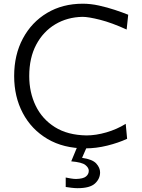

<svg xmlns="http://www.w3.org/2000/svg" viewBox="-20 -777 754 1020"><path d="M434.1 11.2Q316.9 11.2 231.9 -39.1Q147 -89.4 101.1 -176.3Q55.2 -263.2 55.2 -373Q55.2 -485.8 101.6 -572.5Q147.9 -659.2 230.2 -708.3Q312.5 -757.3 419.9 -757.3Q461.4 -757.3 505.6 -747.6Q549.8 -737.8 590.3 -724.4Q630.9 -710.9 661.1 -698.7L652.8 -620.1Q573.7 -656.2 511.7 -671.9Q449.7 -687.5 418.5 -687.5Q337.4 -686 273.4 -647.7Q209.5 -609.4 172.4 -539.6Q135.3 -469.7 135.3 -373Q135.3 -286.1 169.7 -215.1Q204.1 -144 271.7 -101.6Q339.4 -59.1 439.5 -57.6Q489.3 -57.6 544.9 -73.7Q600.6 -89.8 647.9 -119.1L655.3 -39.6Q608.9 -18.1 549.8 -3.4Q490.7 11.2 434.1 11.2ZM392.1 222.7Q377.9 222.7 359.6 220.5Q341.3 218.3 329.1 216.3V166Q338.9 168.5 356 171.1Q373 173.8 383.8 173.8Q421.9 172.9 436.8 160.6Q451.7 148.4 451.7 129.9Q451.7 114.3 433.6 99.6Q415.5 85 358.4 80.1L398.9 -17.6H442.9V0L416 61.5Q471.2 69.3 491.5 91.8Q511.7 114.3 511.7 138.7Q511.7 172.9 484.6 197.8Q457.5 222.7 392.1 222.7Z"/></svg>

Font: Pinar DS1 Regular
Style: Regular
Weight: 400
Designer: Amin Abedi
Version: Version 3.000